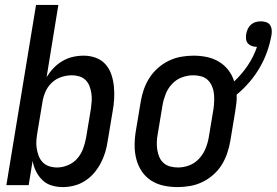

<svg xmlns="http://www.w3.org/2000/svg" viewBox="-20 -755 1128 783"><path d="M236 8Q213 8 191 1.5Q169 -5 153 -20.5Q137 -36 127 -56Q117 -76 113 -99L97 0H6L127 -735H218L170 -440Q182 -460 198 -477Q214 -494 234.5 -506Q255 -518 277 -523Q299 -528 321 -528Q347 -528 370.5 -519.5Q394 -511 410 -493Q426 -475 434 -451.5Q442 -428 444.5 -402.5Q447 -377 445.5 -351Q444 -325 439 -299L419 -179Q416 -157 409 -134Q402 -111 391 -90Q380 -69 364 -50Q348 -31 327 -17.5Q306 -4 282.5 2Q259 8 236 8ZM213 -72Q235 -72 257.5 -81.5Q280 -91 295.5 -109Q311 -127 319 -149Q327 -171 331 -193L351 -313Q353 -328 354 -344Q355 -360 352.5 -375.5Q350 -391 344.5 -405Q339 -419 328.5 -429Q318 -439 303.5 -443.5Q289 -448 273 -448Q251 -448 229 -440.5Q207 -433 190.5 -417Q174 -401 165 -380Q156 -359 153 -338L133 -218Q130 -201 128.5 -184Q127 -167 129.5 -151Q132 -135 137.5 -120Q143 -105 154 -93.5Q165 -82 180.5 -77Q196 -72 213 -72Z M704 8Q675 8 647 2Q619 -4 596 -19Q573 -34 558 -56.5Q543 -79 536 -106Q529 -133 529 -162Q529 -191 534 -221L554 -341Q558 -365 566.5 -390Q575 -415 589.5 -437.5Q604 -460 624.5 -478Q645 -496 669 -507.5Q693 -519 718.5 -523.5Q744 -528 769 -528Q797 -528 823.5 -522.5Q850 -517 872.5 -503.5Q895 -490 911 -469.5Q927 -449 935 -423Q967 -453 991 -489Q1015 -525 1028 -564H1026Q1016 -564 1006.5 -567.5Q997 -571 991 -578Q985 -585 983.5 -595.5Q982 -606 984 -616Q986 -627 990.5 -637Q995 -647 1003.5 -654.5Q1012 -662 1022.5 -665Q1033 -668 1044 -668Q1055 -668 1065.5 -664.5Q1076 -661 1081.5 -652.5Q1087 -644 1088 -633Q1089 -622 1087 -611Q1081 -577 1069 -543.5Q1057 -510 1039 -479Q1021 -448 997 -420Q973 -392 945 -369Q946 -352 944 -334.5Q942 -317 939 -299L919 -179Q915 -155 906.5 -130Q898 -105 884 -82.5Q870 -60 849.5 -42Q829 -24 805 -12.5Q781 -1 755 3.5Q729 8 704 8ZM706 -72Q729 -72 751.5 -80.5Q774 -89 791 -107Q808 -125 817.5 -147.5Q827 -170 831 -193L851 -313Q853 -329 853.5 -345Q854 -361 852 -376.5Q850 -392 843.5 -406Q837 -420 826 -430Q815 -440 799.5 -444Q784 -448 768 -448Q745 -448 722 -439.5Q699 -431 682 -413Q665 -395 656 -372.5Q647 -350 643 -327L623 -207Q620 -191 619.5 -175Q619 -159 621.5 -143.5Q624 -128 630 -114Q636 -100 647.5 -90Q659 -80 674.5 -76Q690 -72 706 -72Z"/></svg>

Font: Iosevka Curly Medium
Style: Italic
Weight: 500
Italic angle: -9°
Monospace: yes
Designer: Belleve Invis
Foundry: Belleve Invis
Version: Version 22.1.2; ttfautohint (v1.8.4)